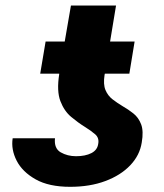

<svg xmlns="http://www.w3.org/2000/svg" viewBox="-20 -682 609 711"><path d="M343.8 -149.9Q347.7 -171.4 332.3 -184.8Q316.9 -198.2 293.9 -212.4Q269.5 -227.5 243.7 -249Q217.8 -270.5 203.6 -307.6Q189.5 -344.7 199.2 -406.7V-409.2H128.9L148.9 -528.3H219.7L242.7 -661.6H409.7L387.7 -528.3H478.5L459 -409.2H368.2L367.2 -404.3Q361.8 -369.6 370.6 -348.6Q379.4 -327.6 396.7 -314.2Q414.1 -300.8 433.6 -289.1Q455.1 -276.9 474.1 -261.7Q493.2 -246.6 502.7 -221.4Q512.2 -196.3 504.9 -154.3Q497.6 -106.9 462.2 -69.8Q426.8 -32.7 369.9 -11.5Q313 9.8 239.7 9.8Q161.1 9.8 112.1 -17.8Q63 -45.4 41.7 -86.9Q20.5 -128.4 26.9 -169.9H183.6Q179.7 -132.3 204.8 -117.9Q230 -103.5 261.7 -103.5Q295.9 -103.5 318.4 -115Q340.8 -126.5 343.8 -149.9Z"/></svg>

Font: Inter Display Extra Bold
Style: Italic
Weight: 800
Italic angle: -9.39999°
Designer: Rasmus Andersson
Foundry: rsms
Version: Version 4.000;git-4fc901f